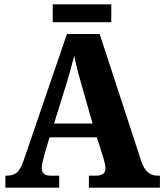

<svg xmlns="http://www.w3.org/2000/svg" viewBox="-20 -872 763 892"><path d="M5 0H255V-56H213Q174 -56 174 -92Q174 -106 179 -124.5Q184 -143 187 -155L210 -234H430L460 -139Q462 -131 466 -117Q470 -103 470 -90Q470 -71 457.5 -63.5Q445 -56 429 -56H393V0H723V-56H711Q659 -56 637 -121L443 -714H291L90 -127Q75 -83 57 -69.5Q39 -56 14 -56H5ZM231 -298 289 -484Q298 -514 307.5 -548Q317 -582 325 -613Q331 -580 340 -546Q349 -512 358 -481L410 -298ZM225 -769V-852H497V-769Z"/></svg>

Font: Noto Serif SemiCondensed Extra
Style: Regular
Weight: 800
Width: 4
Designer: Monotype Design Team
Foundry: Monotype Imaging Inc.
Version: Version 1.002